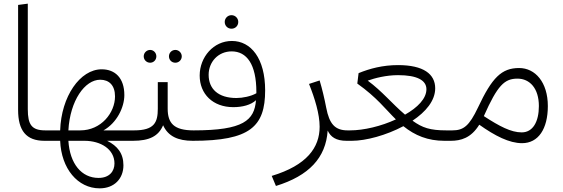

<svg xmlns="http://www.w3.org/2000/svg" viewBox="-20 -770 3079 1050"><path d="M79 -169C79 -56 123 0 223 0L243 -29L228 -57C154 -57 132 -87 132 -173V-750L79 -743Z M727 -29 713 -57H546C619 -98 660 -183 660 -250C660 -344 609 -391 536 -391C418 -391 315 -243 309 -57H228L203 -29L223 0H309C315 152 405 260 525 260C606 260 655 206 655 134C655 68 622 28 566 0H707ZM528 -334C577 -334 609 -303 609 -243C609 -153 533 -57 419 -57H354C363 -220 444 -334 528 -334ZM606 124C606 166 579 203 519 203C426 203 362 126 354 0H442C531 0 606 46 606 124Z M801 -427C820 -427 835 -442 835 -462C835 -481 820 -497 801 -497C782 -497 766 -481 766 -462C766 -442 782 -427 801 -427ZM939 -427C958 -427 974 -442 974 -462C974 -481 958 -497 939 -497C919 -497 904 -481 904 -462C904 -442 919 -427 939 -427ZM1039 -57C931 -57 897 -96 897 -176V-321H843V-176C843 -100 824 -57 713 -57L687 -29L707 0C796 0 847 -25 872 -85C899 -25 953 0 1034 0L1054 -29Z M1246 -613C1267 -613 1283 -629 1283 -650C1283 -670 1267 -687 1246 -687C1225 -687 1209 -670 1209 -650C1209 -629 1225 -613 1246 -613ZM1248 -546C1148 -546 1072 -458 1072 -357C1072 -256 1144 -184 1256 -184C1306 -184 1352 -196 1380 -222C1371 -112 1312 -57 1039 -57L1014 -30L1034 0C1348 0 1430 -78 1430 -276C1430 -450 1353 -546 1248 -546ZM1273 -234C1173 -234 1121 -284 1121 -361C1121 -431 1173 -489 1247 -489C1329 -489 1382 -419 1382 -267V-260C1352 -243 1307 -234 1273 -234Z M1881 -57C1812 -57 1781 -92 1764 -181C1754 -233 1742 -283 1728 -330L1670 -311C1702 -231 1728 -146 1728 -77C1728 37 1658 134 1466 192L1489 247C1670 191 1762 93 1772 -56C1788 -21 1818 0 1875 0L1895 -29Z M2443 -57H2421C2332 -57 2290 -71 2236 -110C2308 -158 2360 -219 2360 -287C2360 -365 2296 -414 2157 -414C2073 -414 2002 -395 1941 -370L1934 -313C2042 -236 2086 -175 2145 -117C2065 -80 1970 -57 1894 -57H1880L1855 -28L1875 0H1904C1981 0 2092 -30 2186 -80C2249 -29 2320 0 2410 0H2437L2457 -28ZM1991 -329C2030 -343 2092 -359 2157 -359C2261 -359 2312 -331 2312 -282C2312 -231 2264 -182 2195 -143C2123 -204 2071 -270 1991 -329Z M2819 -398C2723 -398 2671 -346 2594 -182C2546 -81 2515 -57 2454 -57H2442L2417 -29L2437 0H2445C2500 0 2556 -15 2601 -88C2687 -27 2765 13 2835 13C2924 13 2976 -65 2976 -190C2976 -320 2907 -398 2819 -398ZM2833 -46C2775 -46 2712 -79 2626 -135C2701 -304 2739 -340 2810 -340C2877 -340 2927 -287 2927 -190C2927 -104 2894 -46 2833 -46Z"/></svg>

Font: FiraGO Light
Style: Regular
Weight: 300
Designer: bBox Type
Foundry: bBox Type GmbH
Version: Version 1.001;PS 001.001;hotconv 1.0.88;makeotf.lib2.5.64775